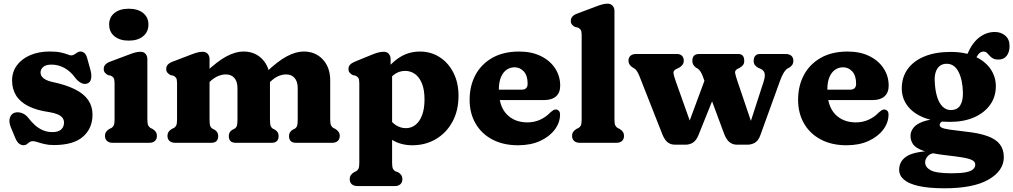

<svg xmlns="http://www.w3.org/2000/svg" viewBox="-20 -769 5457 1034"><path d="M257.3 -421Q227.7 -421 213 -408.7Q198.4 -396.4 198.4 -378.6Q198.4 -365.9 205.9 -356.2Q213.5 -346.5 226.8 -339.5Q240.2 -332.6 258.3 -328.5Q334.9 -312.5 383.5 -288.2Q432.1 -263.9 455.1 -230Q478.2 -196.2 478.2 -151.8Q478.2 -77.8 426.9 -32.8Q375.6 12.2 269.6 12.2Q241.6 12.2 219.8 6.9Q198.1 1.7 182.3 -3.6Q166.6 -8.8 156 -8.8Q145.7 -8.8 138.5 -3.3Q131.3 2.2 124.2 7.7Q117.1 13.2 107 13.2Q93.4 13.2 82 3.8Q70.6 -5.5 62 -26.6L38.2 -83.6Q26.4 -113.5 33.1 -134.3Q39.7 -155.1 57.2 -161.4Q75.1 -167.6 96 -160.7Q116.9 -153.8 131.2 -135.8Q148.2 -113.2 167.7 -95.6Q187.2 -78 210.6 -67.8Q234 -57.6 262.4 -57.6Q294.3 -57.6 309.6 -71.9Q324.8 -86.3 324.8 -108.4Q324.8 -123.9 316.1 -135Q307.4 -146 289.7 -153.4Q272.1 -160.8 245.6 -165.2Q176.6 -174.9 132.3 -197.6Q87.9 -220.2 66.5 -255.1Q45.1 -289.9 45.1 -335.6Q45.1 -381.9 70.9 -417Q96.7 -452.1 142.4 -471.8Q188.1 -491.6 248 -491.6Q284.6 -491.6 307.8 -486.3Q331.1 -481.1 344.1 -475.8Q357.1 -470.6 362.6 -470.6Q372.4 -470.6 380.4 -475.8Q388.4 -481.1 396.2 -486.3Q404.1 -491.6 413.4 -491.6Q425.1 -491.6 434.9 -483.1Q444.7 -474.7 449.8 -454.6L468 -388.8Q474.4 -365 470.3 -344.2Q466.2 -323.5 446.6 -318.2Q431.7 -314.3 415.3 -323.2Q399 -332 384.4 -350.8Q360.9 -383.9 327.9 -402.5Q295 -421 257.3 -421Z M773.6 -450.2V-125.8Q773.6 -102.9 778.1 -93.8Q782.7 -84.7 790.6 -79.8L801.2 -74.8Q812.6 -68 818.8 -59Q825 -50 825 -36.8Q825 -19.6 814.1 -9.8Q803.3 0 784 0H586.4Q567.6 0 556.5 -9.8Q545.4 -19.6 545.4 -36.8Q545.4 -50 551.6 -59Q557.8 -68 569.2 -74.8L580 -79.8Q588.3 -84.7 592.7 -93.8Q597 -102.9 597 -125.8V-321.4Q597 -341.8 591.6 -349.6Q586.1 -357.4 576.8 -361.4L561.8 -364.6Q551.5 -370.2 545.1 -377.7Q538.6 -385.2 538.6 -397.4Q538.6 -411.2 547.1 -420.8Q555.5 -430.4 573.8 -437.2L669.6 -473.2Q691.5 -481.7 706.4 -485.9Q721.3 -490.2 737 -490.2Q754 -490.2 763.8 -479Q773.6 -467.8 773.6 -450.2ZM673.4 -550.2Q625 -550.2 596.4 -573.7Q567.8 -597.1 567.8 -636.8Q567.8 -676 596.4 -699Q625 -722 673.4 -722Q722.1 -722 750.7 -699Q779.4 -676 779.4 -636.8Q779.4 -597.1 750.7 -573.7Q722.1 -550.2 673.4 -550.2Z M1108.5 -450.2V-125.8Q1108.5 -100.5 1112.2 -90.6Q1116 -80.7 1124.7 -75.8L1136.1 -70Q1155.1 -58 1155.1 -36.8Q1155.1 0 1118.1 0H922.9Q904.1 0 893 -9.8Q881.9 -19.6 881.9 -36.8Q881.9 -50 888.1 -59Q894.3 -68 905.7 -74.8L916.5 -79.8Q924.8 -84.7 929.2 -93.8Q933.5 -102.9 933.5 -125.8V-321.4Q933.5 -341.8 928.1 -349.6Q922.6 -357.4 913.3 -361.4L898.3 -364.6Q888 -370.2 881.6 -377.7Q875.1 -385.2 875.1 -397.4Q875.1 -411.2 883.6 -420.8Q892 -430.4 910.3 -437.2L1004.5 -473.2Q1026.4 -481.7 1041.3 -485.9Q1056.2 -490.2 1071.9 -490.2Q1088.9 -490.2 1098.7 -479Q1108.5 -467.8 1108.5 -450.2ZM1094.9 -315.8 1061.1 -354.6 1085.5 -377.6Q1150.6 -439.4 1199.7 -465.5Q1248.9 -491.6 1290.8 -491.6Q1354.5 -491.6 1394.2 -448.7Q1433.9 -405.9 1433.9 -336.4V-125.8Q1433.9 -100.5 1437.6 -90.8Q1441.4 -81.1 1450.1 -75.8L1461.5 -70Q1480.5 -58 1480.5 -36.8Q1480.5 0 1443.5 0H1249.1Q1212.1 0 1212.1 -36.8Q1212.1 -58 1231.1 -70L1242.7 -75.8Q1251.4 -80.7 1255.2 -90.6Q1258.9 -100.5 1258.9 -125.8V-293.6Q1258.9 -330.2 1242.1 -349.2Q1225.3 -368.2 1196.4 -368.2Q1177.4 -368.2 1156.7 -360.2Q1136.1 -352.2 1113.9 -332.6ZM1421.9 -316.4 1388.1 -355.6 1409.9 -376.6Q1474.8 -439.1 1524 -465.3Q1573.3 -491.6 1615.2 -491.6Q1678.9 -491.6 1718.6 -448.7Q1758.3 -405.9 1758.3 -336.4V-125.8Q1758.3 -102.9 1762.8 -93.8Q1767.4 -84.7 1775.3 -79.8L1785.9 -74.8Q1797.3 -67.2 1803.5 -58.6Q1809.7 -50 1809.7 -36.8Q1809.7 -19.6 1798.8 -9.8Q1788 0 1768.7 0H1573.5Q1536.5 0 1536.5 -36.8Q1536.5 -58 1555.5 -70L1567.1 -75.8Q1575.8 -80.7 1579.6 -90.6Q1583.3 -100.5 1583.3 -125.8V-293.6Q1583.3 -330.2 1566.5 -349.2Q1549.7 -368.2 1520.8 -368.2Q1501.8 -368.2 1481 -359.9Q1460.3 -351.6 1438.3 -331.2Z M2083.6 -450.2V-400.5L2091.6 -383.9V107.2Q2091.6 130.1 2096.1 139.3Q2100.7 148.5 2108.6 153.2L2123.2 158.2Q2134.6 164.8 2140.8 173.9Q2147 183 2147 196.2Q2147 213.4 2136.1 223.2Q2125.3 233 2106 233H1904.4Q1885.6 233 1874.5 223.2Q1863.4 213.4 1863.4 196.2Q1863.4 183 1869.6 174Q1875.8 165 1887.2 158.2L1898 153.2Q1906.3 148.3 1910.7 139.2Q1915 130.1 1915 107.2V-321.4Q1915 -341.8 1909.6 -349.6Q1904.1 -357.4 1894.8 -361.4L1879.8 -364.6Q1869.5 -370.2 1863.1 -377.7Q1856.6 -385.2 1856.6 -397.4Q1856.6 -411.2 1865.1 -420.4Q1873.5 -429.6 1891.8 -437.2L1979.6 -473.2Q2001.1 -482.1 2016.2 -486.1Q2031.3 -490.2 2047 -490.2Q2064 -490.2 2073.8 -479Q2083.6 -467.8 2083.6 -450.2ZM2057.9 -310.9 2028 -348.7Q2069.1 -415.4 2122.1 -453.4Q2175.2 -491.4 2241.3 -491.4Q2301.2 -491.4 2348.2 -460.9Q2395.2 -430.4 2422.2 -376.8Q2449.3 -323.3 2449.3 -253.3Q2449.3 -173 2416.5 -113Q2383.7 -53 2327.3 -19.8Q2271 13.3 2200.5 13.3Q2140.2 13.3 2093.8 -14.4Q2047.4 -42 2016.3 -95L2063.3 -153.7Q2084.3 -113 2110.4 -95.9Q2136.6 -78.8 2165.9 -78.8Q2195 -78.8 2217.7 -96.7Q2240.3 -114.7 2253.3 -149.3Q2266.2 -183.9 2266.2 -233.8Q2266.2 -284.9 2252.5 -319Q2238.8 -353.1 2215.2 -370.2Q2191.5 -387.2 2161.8 -387.2Q2130.2 -387.2 2103.9 -368.4Q2077.6 -349.6 2057.9 -310.9Z M2996.9 -307.6Q2996.9 -270.2 2974.6 -250.2Q2952.3 -230.2 2911.7 -230.2H2619.9V-286H2788.3Q2821.5 -286 2821.5 -317.8Q2821.5 -361.8 2800.9 -384.2Q2780.3 -406.6 2751.1 -406.6Q2727.5 -406.6 2708.2 -393.3Q2688.9 -380 2677.7 -353.3Q2666.5 -326.6 2666.5 -285.8Q2666.5 -198 2708.6 -153.9Q2750.8 -109.9 2820.1 -109.9Q2857.6 -109.9 2888.9 -124.3Q2920.3 -138.7 2941.7 -161.5Q2953.6 -171.9 2960.5 -176Q2967.5 -180.1 2974.5 -179.3Q2982.9 -178.9 2989.5 -172.4Q2996.1 -166 2996.1 -150.9Q2995.6 -108.3 2967.5 -70.8Q2939.4 -33.4 2888.8 -10Q2838.3 13.3 2769.6 13.3Q2690.4 13.3 2631.8 -17.6Q2573.2 -48.4 2541.2 -103.7Q2509.1 -159 2509.1 -231.6Q2509.1 -306.5 2540.4 -365.1Q2571.6 -423.7 2631.3 -457.5Q2690.9 -491.4 2775.9 -491.4Q2843.9 -491.4 2893.5 -466.6Q2943.1 -441.9 2970 -400.2Q2996.9 -358.6 2996.9 -307.6Z M3289.1 -709.2V-125.8Q3289.1 -102.9 3293.6 -93.8Q3298.2 -84.7 3306.1 -79.8L3316.7 -74.8Q3328.1 -68 3334.3 -59Q3340.5 -50 3340.5 -36.8Q3340.5 -19.6 3329.6 -9.8Q3318.8 0 3299.5 0H3101.9Q3083.1 0 3072 -9.8Q3060.9 -19.6 3060.9 -36.8Q3060.9 -50 3067.1 -59Q3073.3 -68 3084.7 -74.8L3095.5 -79.8Q3103.8 -84.7 3108.2 -93.8Q3112.5 -102.9 3112.5 -125.8V-580.4Q3112.5 -600.8 3107.1 -608.6Q3101.6 -616.4 3092.3 -620.4L3077.3 -623.6Q3067 -628.8 3060.6 -636.5Q3054.1 -644.2 3054.1 -656.4Q3054.1 -670.2 3062.6 -679.8Q3071 -689.4 3089.3 -696.2L3185.1 -732.2Q3207 -740.7 3221.9 -744.9Q3236.8 -749.2 3252.5 -749.2Q3269.5 -749.2 3279.3 -738Q3289.1 -726.8 3289.1 -709.2Z M3672.3 10.2H3615.2Q3591.6 10.2 3575.5 -2.7Q3559.3 -15.6 3547.3 -44.8L3423.8 -358.6Q3418.5 -371.8 3411.8 -383.1Q3405.1 -394.4 3397.2 -399.6L3383.2 -408.2Q3373.7 -415.4 3369.2 -423.7Q3364.6 -431.9 3364.6 -441.4Q3364.6 -459 3375.4 -468.6Q3386.1 -478.2 3405.6 -478.2H3625.4Q3643.5 -478.2 3652.9 -468.4Q3662.4 -458.6 3662.4 -442.2Q3662.4 -428.6 3654.4 -418.8Q3646.4 -409 3635 -403L3624.2 -398.4Q3605.3 -389.5 3606.8 -375.7Q3608.3 -361.9 3619.7 -330L3715.9 -59.4L3671.6 -58.5L3788.3 -373.5L3854.6 -322.2L3740.9 -39.7Q3729 -11.1 3711 -0.4Q3693 10.2 3672.3 10.2ZM4005.8 10.2H3948.7Q3925.8 10.2 3909.1 -3Q3892.4 -16.3 3881.2 -44.5L3763.7 -360.8Q3759.3 -372.5 3752.6 -383.2Q3745.9 -393.9 3736.6 -400.2L3727.2 -405.4Q3716.2 -414.3 3712.4 -422.7Q3708.6 -431 3708.6 -442.2Q3708.6 -478.2 3745.6 -478.2H3956.2Q3988 -478.2 3988 -441.4Q3988 -427 3981.8 -419.1Q3975.6 -411.1 3963 -403.4L3952 -398.2Q3936.4 -389.7 3938.9 -375.6Q3941.4 -361.5 3951.9 -330.4L4043.7 -59.8L4004.7 -58.9L4091.6 -326.7Q4101.5 -357.3 4097.9 -373.4Q4094.4 -389.4 4076.3 -398.4L4063.8 -403.4Q4052 -409.7 4045.4 -418.6Q4038.8 -427.4 4038.8 -441.4Q4038.8 -459 4047.7 -468.6Q4056.6 -478.2 4071.8 -478.2H4211.6Q4230.9 -478.2 4241.7 -468.6Q4252.6 -459 4252.6 -441.4Q4252.6 -429.5 4248 -421.7Q4243.5 -413.8 4230.4 -404.6L4221.4 -400.4Q4209.4 -392 4199.4 -375.1Q4189.5 -358.2 4181.5 -335.8L4074.3 -39.5Q4063.6 -10.5 4045 -0.1Q4026.4 10.2 4005.8 10.2Z M4765.9 -307.6Q4765.9 -270.2 4743.6 -250.2Q4721.3 -230.2 4680.7 -230.2H4388.9V-286H4557.3Q4590.5 -286 4590.5 -317.8Q4590.5 -361.8 4569.9 -384.2Q4549.3 -406.6 4520.1 -406.6Q4496.5 -406.6 4477.2 -393.3Q4457.9 -380 4446.7 -353.3Q4435.5 -326.6 4435.5 -285.8Q4435.5 -198 4477.6 -153.9Q4519.8 -109.9 4589.1 -109.9Q4626.6 -109.9 4657.9 -124.3Q4689.3 -138.7 4710.7 -161.5Q4722.6 -171.9 4729.5 -176Q4736.5 -180.1 4743.5 -179.3Q4751.9 -178.9 4758.5 -172.4Q4765.1 -166 4765.1 -150.9Q4764.6 -108.3 4736.5 -70.8Q4708.4 -33.4 4657.8 -10Q4607.3 13.3 4538.6 13.3Q4459.4 13.3 4400.8 -17.6Q4342.2 -48.4 4310.2 -103.7Q4278.1 -159 4278.1 -231.6Q4278.1 -306.5 4309.4 -365.1Q4340.6 -423.7 4400.3 -457.5Q4459.9 -491.4 4544.9 -491.4Q4612.9 -491.4 4662.5 -466.6Q4712.1 -441.9 4739 -400.2Q4765.9 -358.6 4765.9 -307.6Z M5179.8 -60.2Q5123.8 -66.5 5093.6 -71.1Q5063.4 -75.7 5051.9 -81.4Q5040.5 -87.1 5040.5 -96.6Q5040.5 -103.3 5045.9 -108.8Q5051.4 -114.3 5062.1 -120.8L5051.9 -129.6Q4987.2 -127.7 4950.4 -114Q4913.6 -100.3 4898.6 -80Q4883.5 -59.7 4883.5 -37.6Q4883.5 -11.2 4898.1 9Q4912.6 29.2 4954.1 43.5Q4995.5 57.9 5075.4 67.2Q5135 73.7 5169.3 79.9Q5203.6 86.2 5217.9 94.8Q5232.2 103.5 5232.2 117.5Q5232.2 131.6 5220.9 142.3Q5209.7 152.9 5182.2 158.6Q5154.8 164.2 5106 164.2Q5022.1 164.2 4992.2 148Q4962.3 131.7 4962.3 105.1Q4962.3 88.9 4974.3 74.3Q4986.3 59.8 5006.8 56L4999.2 43.8Q4901.9 47.2 4862.1 73.3Q4822.3 99.4 4822.3 145.4Q4822.3 176 4848.1 198.3Q4873.8 220.7 4927.8 232.8Q4981.7 245 5066.3 245Q5223.2 245 5304.6 197.6Q5386 150.2 5386 77.2Q5386 36.1 5364.9 8.4Q5343.9 -19.3 5298.4 -35.9Q5253 -52.5 5179.8 -60.2ZM5170.7 -436.8 5221.6 -428.7Q5235.9 -459.4 5247.8 -475.3Q5259.7 -491.2 5276.2 -491.2Q5287.6 -491.2 5294.7 -484.6Q5301.8 -478.1 5308.8 -469.7Q5315.9 -461.3 5327 -454.7Q5338.2 -448.2 5357.2 -448.2Q5385.7 -448.2 5401.3 -468.2Q5416.9 -488.3 5416.9 -521.2Q5416.9 -557.4 5393.8 -577.1Q5370.8 -596.8 5337.5 -596.8Q5292.4 -596.8 5254.1 -567.7Q5215.9 -538.7 5189.9 -478.6ZM5343 -305.1Q5343 -355.4 5314.6 -397.2Q5286.2 -439.1 5231.7 -464.2Q5177.3 -489.4 5098.8 -489.4Q5017.5 -489.4 4958.6 -465.1Q4899.8 -440.9 4868.1 -396.9Q4836.4 -352.9 4836.4 -292.9Q4836.4 -240.5 4866.8 -199.7Q4897.2 -159 4955.1 -135.8Q5013 -112.6 5095.5 -112.6Q5169.3 -112.6 5224.8 -136.5Q5280.4 -160.5 5311.7 -203.8Q5343 -247.2 5343 -305.1ZM5078.4 -425.6Q5119.5 -425.6 5141.8 -382.6Q5164.1 -339.6 5165.7 -271Q5166.9 -225.6 5150.8 -200.9Q5134.7 -176.3 5100.3 -176.3Q5075 -176.3 5055.8 -195.3Q5036.7 -214.3 5026 -250.1Q5015.3 -286 5013.7 -336.4Q5012.9 -362.6 5019.8 -382.5Q5026.7 -402.5 5041.3 -414.1Q5056 -425.6 5078.4 -425.6Z"/></svg>

Font: Fraunces SuperSoft Wonky
Style: Regular
Weight: 900
Version: Version 1.000;[b76b70a41]